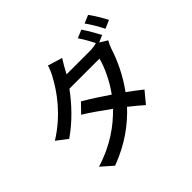

<svg xmlns="http://www.w3.org/2000/svg" viewBox="-211 -1100 1423 1423"><g transform="rotate(-45 500.0 -389.0)"><path d="M771 -813 707 -786C731 -753 758 -703 778 -664L774 -666C755 -659 728 -656 700 -656H459C463 -663 466 -669 470 -676C481 -696 502 -735 522 -765L408 -800C400 -771 382 -731 369 -711C321 -621 223 -477 50 -369L135 -304C242 -378 333 -475 399 -566H714C696 -493 649 -394 590 -313C523 -359 453 -404 393 -439L324 -368C382 -332 453 -283 522 -232C435 -142 316 -54 145 -2L235 77C399 16 517 -73 606 -169C648 -136 685 -105 714 -79L788 -168C757 -193 718 -223 675 -254C749 -354 801 -468 828 -555C835 -575 846 -600 856 -616L797 -652L852 -676C832 -715 796 -777 771 -813ZM884 -855 820 -828C848 -791 881 -733 902 -691L967 -719C949 -755 911 -818 884 -855Z"/></g></svg>

Font: Source Han Sans JP Medium
Style: Regular
Weight: 500
Designer: Ryoko NISHIZUKA 西塚涼子 (kana, bopomofo & ideographs); Paul D. Hunt (Latin, Greek & Cyrillic); Sandoll Communications 산돌커뮤니
Foundry: Adobe
Version: Version 2.002;hotconv 1.0.116;makeotfexe 2.5.65601